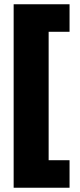

<svg xmlns="http://www.w3.org/2000/svg" viewBox="-20 -751 376 900"><path d="M306 129H44V-731H306V-602H208V0H306Z"/></svg>

Font: Wix Madefor Display ExtraBold
Style: Regular
Weight: 800
Designer: Dalton Maag Ltd
Foundry: Dalton Maag Ltd
Version: Version 3.100